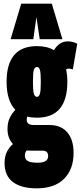

<svg xmlns="http://www.w3.org/2000/svg" viewBox="-20 -809 442 1049"><path d="M182 -166Q153 -166 129 -172Q126 -165 126 -155Q126 -126 164 -126H250Q313 -126 347.5 -86Q382 -46 382 26Q382 116 330 168Q278 220 180 220Q96 220 50.5 185.5Q5 151 5 82Q5 45 18.5 19Q32 -7 51 -22Q21 -54 21 -104Q21 -140 33.5 -165.5Q46 -191 64 -209Q16 -258 16 -362Q16 -557 182 -557Q237 -557 275 -535Q304 -583 350 -583Q379 -583 402 -570L378 -430Q373 -431 367.5 -432.5Q362 -434 354 -434Q347 -434 341 -430Q348 -399 348 -362Q348 -166 182 -166ZM182 -280Q193 -280 198 -296.5Q203 -313 203 -362Q203 -411 198 -427Q193 -443 182 -443Q170 -443 165 -427Q160 -411 160 -362Q160 -313 165 -296.5Q170 -280 182 -280ZM116 41Q116 62 132 71Q148 80 186 80Q243 80 243 44Q243 14 212 14H145Q135 14 126 13Q116 23 116 41ZM38 -595 96 -789H263L321 -595H197L179 -716L162 -595Z"/></svg>

Font: Georama ExtraCondensed ExtraBold
Style: Regular
Weight: 800
Width: 2
Designer: Jean-Baptiste Levee
Foundry: Production Type
Version: Version 1.000